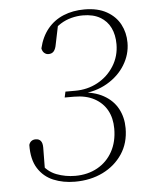

<svg xmlns="http://www.w3.org/2000/svg" viewBox="-50 -706 592 761"><g transform="rotate(-5 246.0 -325.5)"><path d="M218 13Q171 13 132.5 -3Q94 -19 71.5 -54.5Q49 -90 50 -148Q53 -158 60 -163Q67 -168 77 -168Q90 -168 97 -159.5Q104 -151 104 -133L103 -40L88 -72Q111 -37 146.5 -23.5Q182 -10 221 -10Q271 -10 309.5 -31.5Q348 -53 369.5 -92Q391 -131 391 -183Q391 -225 374 -256Q357 -287 324 -305Q291 -323 243 -323H206L211 -346H250Q299 -346 339.5 -368Q380 -390 404.5 -429Q429 -468 429 -516Q429 -553 415.5 -581Q402 -609 374.5 -625Q347 -641 306 -641Q283 -641 260 -635Q237 -629 217 -616.5Q197 -604 180 -584L207 -623L189 -536Q186 -518 178.5 -509Q171 -500 157 -500Q148 -500 140.5 -506.5Q133 -513 131 -525Q142 -571 167.5 -602Q193 -633 230.5 -648.5Q268 -664 314 -664Q367 -664 402.5 -644Q438 -624 455.5 -591Q473 -558 473 -518Q473 -471 447.5 -429.5Q422 -388 376.5 -361.5Q331 -335 270 -331L269 -337Q324 -335 361.5 -314Q399 -293 417.5 -258.5Q436 -224 436 -181Q436 -122 407 -78.5Q378 -35 329 -11Q280 13 218 13Z"/></g></svg>

Font: Source Serif 4 36pt Light
Style: Italic
Weight: 300
Italic angle: -12°
Designer: Frank Grießhammer
Foundry: Adobe Systems Incorporated
Version: Version 4.004;hotconv 1.0.116;makeotfexe 2.5.65601